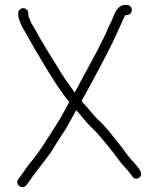

<svg xmlns="http://www.w3.org/2000/svg" viewBox="-20 -702 643 779"><path d="M495 -682H487C457.8 -682 444.4 -647.4 436 -625C431 -611.6 424.8 -602.9 419 -589C407.7 -557.8 390.1 -530.4 376 -499C360.8 -471.6 325.2 -403.4 309 -375C300.3 -357.7 291.7 -341.7 283 -327C282.3 -327 282 -327.3 282 -328C257.8 -361.6 234.4 -393.6 213 -431C181.3 -481.4 151.3 -529.2 124 -580C118.1 -590.9 104.9 -609.3 102 -621C99.5 -626.9 95 -634.7 95 -643V-649C95 -659.6 84.5 -669 74 -669C63.4 -669 54 -659.6 54 -649V-643C54 -636.3 55.3 -629 58 -621C64.1 -606.7 65.1 -601.6 74 -586C91.3 -556.4 105.5 -530.3 123 -500C150 -453.4 181.9 -401.1 212 -355C227.6 -333.3 243.6 -308.3 261 -288C242.9 -255.5 225.1 -219.6 206 -192C171.6 -138.5 138.7 -82.5 98 -36C94.7 -30.7 91.3 -26 88 -22L78 -8C74.7 -3.3 70 3.3 64 12L54 25C38.6 46.5 71.5 70.6 87 49L97 36C110.8 16 118 5.9 132 -12C147.5 -33.7 167.6 -57.5 183 -79C192.7 -91.9 197.4 -102.4 207 -117.5L223 -142.5C236.7 -163.8 249.4 -180.7 262 -206C269.8 -220.2 280.1 -237.2 289 -255C299.7 -243.7 310.3 -231.3 321 -218C345.8 -188 348.7 -188.9 373 -163C404.1 -127.7 433.3 -92.1 461 -54C475.2 -33.4 497.7 -13.9 511 6C517.5 16.3 528.2 29.6 544 19.5C558.4 10.2 552.6 -5.3 545 -16C531.2 -36.8 509.6 -55.2 495 -76C481.9 -94.3 471 -109.2 457 -126C436.8 -151.3 402.7 -196.4 377 -217C361.3 -232.7 332.5 -268.6 316 -286C314 -288 312.3 -290 311 -292C312.3 -295.3 314 -298.3 316 -301C325.3 -317.7 335.2 -335.7 345.5 -355C386.4 -431.6 430.9 -511.5 465 -591C474.6 -608.3 477.8 -624.3 489 -641H495C505.8 -641 515 -650.5 515 -661.5C515 -672.5 505.8 -682 495 -682Z"/></svg>

Font: HoneyBee
Style: SeLit
Weight: 300
Foundry: Cannot Into Space Fonts
Version: Version 0.89